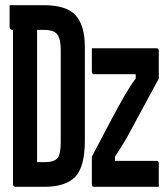

<svg xmlns="http://www.w3.org/2000/svg" viewBox="-20 -720 640 740"><path d="M149 -700Q236 -700 271.5 -661Q307 -622 307 -538V-178Q307 -77 270 -38.5Q233 0 150 0H41Q30 0 30 -11V-605H28Q17 -605 17 -616V-700ZM123 -95H152Q188 -95 201 -110Q214 -125 214 -171V-530Q214 -571 200 -588Q192 -598 178.5 -601.5Q165 -605 146 -605H123ZM334 -534H584Q592 -534 592 -523V-417Q555 -348 524 -291.5Q493 -235 467 -186Q454 -165 444 -148.5Q434 -132 423 -116V-100H584Q592 -100 592 -89V0H342Q334 0 334 -11V-116Q372 -189 402.5 -246.5Q433 -304 461 -353Q472 -371 482 -387Q492 -403 503 -417V-434H342Q334 -434 334 -445Z"/></svg>

Font: Recursive Mn Lnr St Med
Style: Regular
Weight: 500
Monospace: yes
Version: Version 1.079;hotconv 1.0.112;makeotfexe 2.5.65598; ttfautoh